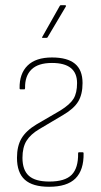

<svg xmlns="http://www.w3.org/2000/svg" viewBox="-20 -707 388 735"><path d="M168 8Q105 8 75 -19Q45 -46 45 -103Q45 -148 62.5 -177.5Q80 -207 120 -231L211 -284Q248 -307 261.5 -329Q275 -351 275 -389Q275 -466 179 -466Q126 -466 100.5 -441Q75 -416 76 -370Q76 -365 73 -365H59Q55 -365 55 -369Q54 -425 85.5 -456Q117 -487 179 -487Q238 -487 267 -463Q296 -439 296 -389Q296 -346 279.5 -318.5Q263 -291 222 -267L131 -213Q97 -193 81.5 -168Q66 -143 66 -103Q66 -56 90.5 -34Q115 -12 169 -12Q229 -12 254.5 -38Q280 -64 279 -120Q279 -124 282 -124H297Q300 -124 300 -120Q301 -56 269 -24Q237 8 168 8ZM144 -562Q139 -562 142 -566L208 -683Q210 -687 212 -687H229Q232 -687 232.5 -685.5Q233 -684 232 -682L162 -564Q161 -562 157 -562Z"/></svg>

Font: Sofia Sans Condensed Thin
Style: Regular
Weight: 250
Version: Version 4.100